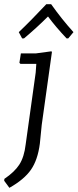

<svg xmlns="http://www.w3.org/2000/svg" viewBox="-63 -706 372 920"><path d="M43 -522 27 -552Q83 -605 159 -686H182Q233 -614 289 -552L264 -522H256Q204 -577 167 -627Q113 -573 52 -522ZM182 -460 186 -458 137 -108 128 -18Q118 60 85.5 107Q53 154 -18 194L-43 160L-42 151Q7 118 30 82Q53 46 60 -14L108 -358L111 -400H35L30 -405L37 -450H108Z"/></svg>

Font: Alegreya Sans
Style: Italic
Weight: 400
Italic angle: -7°
Designer: Juan Pablo del Peral
Foundry: Huerta Tipografica
Version: Version 2.007